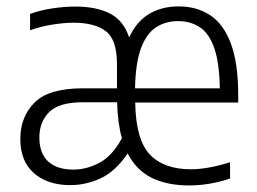

<svg xmlns="http://www.w3.org/2000/svg" viewBox="-20 -570 803 600"><path d="M199.5 8.5Q129 8.5 86.2 -28.8Q43.5 -66 43.5 -135.5Q43.5 -205 88 -249.5Q132.5 -294 238 -294H345.5V-370Q345.5 -446 310.8 -472.5Q276 -499 210 -499Q181.5 -499 145.8 -493.5Q110 -488 74 -475.5V-526.5Q105.5 -538 143.5 -543.8Q181.5 -549.5 215 -549.5Q281.5 -549.5 324 -527.5Q366.5 -505.5 383.5 -453Q407 -503.5 446.5 -526.8Q486 -550 538 -550Q595.5 -550 637.2 -522.2Q679 -494.5 701.8 -433Q724.5 -371.5 724.5 -270.5V-249.5H402.5Q404.5 -133 448.5 -87Q492.5 -41 576.5 -41Q628.5 -41 699 -63V-12Q663.5 -0.5 632.2 4.5Q601 9.5 571 9.5Q502.5 9.5 454.2 -14.2Q406 -38 379 -90.5Q340 -33.5 294 -12.5Q248 8.5 199.5 8.5ZM536.5 -504Q497.5 -504 467.8 -484.8Q438 -465.5 420.8 -419.8Q403.5 -374 402 -294H667Q665.5 -375 649.2 -420.8Q633 -466.5 604 -485.2Q575 -504 536.5 -504ZM209.5 -40Q250 -40 290.5 -61.2Q331 -82.5 361 -138Q347.5 -185.5 346 -250.5H239.5Q164 -250.5 133.5 -219.5Q103 -188.5 103 -141Q103 -90.5 130.8 -65.2Q158.5 -40 209.5 -40Z"/></svg>

Font: Encode Sans SmCnd Lt
Style: Regular
Weight: 300
Width: 4
Designer: Multiple Designers
Foundry: Impallari Type
Version: Version 3.002; ttfautohint (v1.8.3) -l 8 -r 50 -G 200 -x 14 